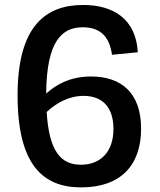

<svg xmlns="http://www.w3.org/2000/svg" viewBox="-20 -762 660 792"><path d="M323 -741.5C170.5 -741.5 52.5 -657 52.5 -369C52.5 -85 155 11 314.5 11C475.5 11 562 -78 562 -231C562 -380.5 479 -446.5 355.5 -446.5C270 -446.5 211 -413 170.5 -376C172 -596.5 238 -649.5 321.5 -649.5C394 -649.5 431.5 -611 442 -536L548.5 -546.5C540.5 -684 447.5 -741.5 323 -741.5ZM172.5 -300C212 -337 264 -366.5 325 -366.5C402.5 -366.5 448 -319.5 448 -230C448 -136 395 -82.5 314 -82.5C231 -82.5 182.5 -137.5 172.5 -300Z"/></svg>

Font: Monaspace Neon Medium
Style: Regular
Weight: 500
Designer: Riley Cran & the Lettermatic Team
Foundry: Lettermatic
Version: Version 1.200 (Monaspace Neon)